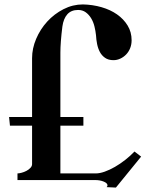

<svg xmlns="http://www.w3.org/2000/svg" viewBox="-20 -834 689 868"><path d="M253 -50H413Q431 -50 453.5 -58Q476 -66 499.5 -79.5Q523 -93 546 -111Q569 -129 588 -149L618 -126L504 14L462 12Q466 8 466 4Q466 -6 449 -13Q432 -20 410 -20H59V-50Q66 -50 77.5 -53Q89 -56 99.5 -61.5Q110 -67 117.5 -75Q125 -83 125 -92V-266H25L21 -305H125V-571Q125 -615 143.5 -658.5Q162 -702 193.5 -736.5Q225 -771 267 -792.5Q309 -814 355 -814Q399 -813 439 -801.5Q479 -790 509 -769Q539 -748 557 -718.5Q575 -689 575 -652Q575 -633 568.5 -616.5Q562 -600 550.5 -588Q539 -576 524 -569Q509 -562 493 -562Q470 -562 455 -572.5Q440 -583 431.5 -599Q423 -615 419 -635Q415 -655 414 -675Q412 -694 407 -714.5Q402 -735 392 -751.5Q382 -768 367.5 -778.5Q353 -789 333 -789Q302 -789 284.5 -769.5Q267 -750 262 -714Q253 -642 253 -596V-305H357V-266H253Z"/></svg>

Font: CatShop
Style: Regular
Weight: 400
Designer: Peter Wiegel
Foundry: Peter Wiegel
Version: Version 1.000 2009 initial release